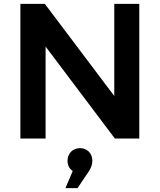

<svg xmlns="http://www.w3.org/2000/svg" viewBox="-20 -720 830 998"><path d="M704 -700H574V-221L213 -700H86V0H217V-478L577 0H704ZM396 50C358 50 331 78 331 116C331 137 340 157 358 169L320 258H383L442 170C453 153 460 136 460 116C460 74 430 50 396 50Z"/></svg>

Font: Montserrat_SPRD_medium Medium
Style: Regular
Weight: 400
Designer: Julieta Ulanovsky edited by Nelly Hempel
Foundry: Julieta Ulanovsky
Version: Version 4.000;PS 004.000;hotconv 1.0.88;makeotf.lib2.5.64775